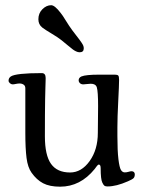

<svg xmlns="http://www.w3.org/2000/svg" viewBox="-20 -702 553 733"><path d="M214.4 -548.8Q200.2 -560.1 176.3 -574.2Q152.3 -588.4 141.6 -596.7Q126.5 -608.4 126.5 -628.4Q126.5 -651.4 141.8 -666.7Q157.2 -682.1 175.3 -682.1Q189 -682.1 211.4 -652.8Q218.8 -644 231.2 -623.5Q243.7 -603 256.3 -585.9Q262.7 -577.1 271 -566.7Q279.3 -556.2 283.4 -550.5Q287.6 -544.9 292 -538.3Q296.4 -531.7 298.1 -527.1Q299.8 -522.5 299.8 -517.6Q299.8 -502.4 284.2 -502.4Q277.3 -502.4 270.3 -505.9Q263.2 -509.3 258.1 -513.2Q252.9 -517.1 239 -528.6Q225.1 -540 214.4 -548.8ZM428.2 -216.3V-182.6Q428.2 -126 432.1 -94.2Q436 -62.5 441.7 -53.2Q447.3 -43.9 456.5 -43.9Q463.4 -43.9 470.7 -46.1Q478 -48.3 482.4 -48.3Q488.3 -48.3 491.5 -44.9Q494.6 -41.5 494.6 -36.6Q494.6 -26.9 490 -22Q485.4 -17.1 468.3 -9.8Q423.8 9.8 390.6 9.8Q382.3 9.8 378.7 7.1Q375 4.4 370.6 -4.9Q364.3 -17.6 364.3 -59.6Q364.3 -73.7 357.4 -73.7Q356 -73.7 354.7 -73Q353.5 -72.3 352.1 -70.6Q350.6 -68.8 349.1 -67.1Q347.7 -65.4 345.5 -62.3Q343.3 -59.1 341.3 -56.6Q286.6 10.7 209.5 10.7Q169.4 10.7 144.5 -2.4Q119.6 -15.6 100.6 -42.5Q85.9 -63 81.3 -99.1Q76.7 -135.3 76.7 -194.8V-365.2Q76.7 -374.5 70.1 -378.9Q63.5 -383.3 54.7 -383.3Q48.3 -383.3 40.5 -381.6Q32.7 -379.9 28.3 -379.9Q22.9 -379.9 17.8 -384.3Q12.7 -388.7 12.7 -394Q12.7 -404.3 21.5 -410.2Q41 -422.9 139.6 -422.9Q154.3 -422.9 154.3 -404.3Q154.3 -402.8 154.1 -393.1Q153.8 -383.3 153.3 -366Q152.8 -348.6 152.3 -324.5Q151.9 -300.3 151.6 -262.5Q151.4 -224.6 151.4 -181.6Q151.4 -109.4 174.8 -76.4Q198.2 -43.5 247.6 -43.5Q291 -43.5 322.3 -87.2Q353.5 -130.9 353.5 -194.8Q353.5 -209 354 -244.4Q354.5 -279.8 354.5 -297.4Q354.5 -352.5 349.6 -368.7Q345.2 -382.3 326.7 -382.3Q320.3 -382.3 311.5 -381.1Q302.7 -379.9 298.3 -379.9Q290 -379.9 285.2 -384.5Q280.3 -389.2 280.3 -395.5Q280.3 -405.3 291 -410.2Q307.6 -417 358.4 -417H418.5Q428.2 -417 431.4 -413.6Q434.6 -410.2 434.6 -397Q434.6 -377.9 431.4 -315.9Q428.2 -253.9 428.2 -216.3Z"/></svg>

Font: Cooper*
Style: Regular
Weight: 400
Designer: Owen Earl
Foundry: indestructible type*
Version: Version 0.001